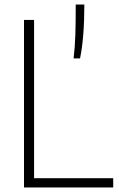

<svg xmlns="http://www.w3.org/2000/svg" viewBox="-20 -828 524 848"><path d="M86 0V-740H130.5V-41H480V0ZM314.5 -808H352.5Q352.5 -661.5 333.5 -570H305Q311 -618 312.8 -675.2Q314.5 -732.5 314.5 -808Z"/></svg>

Font: Encode Sans Semi Condensed ExLight
Style: Regular
Weight: 275
Width: 4
Designer: Multiple Designers
Foundry: Impallari Type
Version: Version 2.000